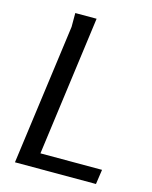

<svg xmlns="http://www.w3.org/2000/svg" viewBox="-110 -797 691 870"><g transform="rotate(15 235.5 -362.0)"><path d="M234 -724 146 -69H435L425 0H45L134 -659V-724Z"/></g></svg>

Font: Rosario
Style: Italic
Weight: 400
Italic angle: -8.05°
Designer: Hector Gatti
Foundry: Omnibus Type
Version: Version 1.201